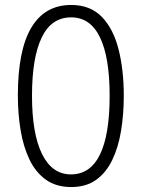

<svg xmlns="http://www.w3.org/2000/svg" viewBox="-20 -744 571 774"><path d="M479 -358Q479 -283 468 -216.5Q457 -150 432.5 -99Q408 -48 367.5 -19Q327 10 267 10Q206 10 164.5 -20Q123 -50 98.5 -101.5Q74 -153 63 -219.5Q52 -286 52 -359Q52 -542 106.5 -633Q161 -724 267 -724Q344 -724 390.5 -676Q437 -628 458 -545Q479 -462 479 -358ZM109 -358Q109 -205 149.5 -123Q190 -41 266 -41Q344 -41 383 -121Q422 -201 422 -358Q422 -513 383 -593.5Q344 -674 267 -674Q187 -674 148 -592.5Q109 -511 109 -358Z"/></svg>

Font: Noto Sans Thai ExtCond Light
Style: Regular
Weight: 300
Width: 2
Designer: Monotype Design Team
Foundry: Monotype Imaging Inc.
Version: Version 2.002; ttfautohint (v1.8.4.7-5d5b)